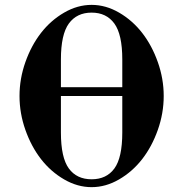

<svg xmlns="http://www.w3.org/2000/svg" viewBox="-20 -750 752 788"><path d="M243.2 -698.2Q297.9 -730 356 -730Q414.1 -730 468.8 -698.2Q523.4 -666.5 563.5 -615Q603.5 -563.5 627.7 -495.1Q651.9 -426.8 651.9 -356Q651.9 -285.2 627.7 -216.8Q603.5 -148.4 563.5 -96.9Q523.4 -45.4 468.8 -13.7Q414.1 18.1 356 18.1Q297.9 18.1 243.2 -13.7Q188.5 -45.4 148.4 -96.9Q108.4 -148.4 84.2 -216.8Q60.1 -285.2 60.1 -356Q60.1 -426.8 84.2 -495.1Q108.4 -563.5 148.4 -615Q188.5 -666.5 243.2 -698.2ZM481.9 -206.1V-356H230V-206.1Q230 -103 262.5 -58.6Q294.9 -14.2 356 -14.2Q417 -14.2 449.5 -58.6Q481.9 -103 481.9 -206.1ZM230 -505.9V-392.1H481.9V-505.9Q481.9 -608.9 449.2 -653.6Q416.5 -698.2 356 -698.2Q295.4 -698.2 262.7 -653.6Q230 -608.9 230 -505.9Z"/></svg>

Font: Flanker Steampunk
Style: Bold
Weight: 700
Designer: Alexey Kryukov, Leonardo Di Lena
Foundry: Alexey Kryukov, Leonardo Di Lena
Version: 1.210